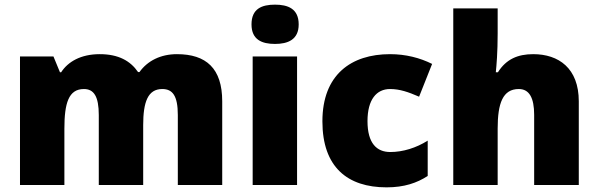

<svg xmlns="http://www.w3.org/2000/svg" viewBox="-20 -796 2574 826"><path d="M741 -563C672 -563 615 -535 580 -486H574C541 -534 490 -563 409 -563C327 -563 272 -530 243 -485H238L210 -553H66V0H257V-242C257 -352 275 -413 341 -413C384 -413 405 -381 405 -301V0H596V-258C596 -357 616 -413 678 -413C722 -413 745 -385 745 -301V0H936V-360C936 -502 867 -563 741 -563Z M1163 -776C1107 -776 1062 -759 1062 -691C1062 -625 1107 -607 1163 -607C1218 -607 1265 -625 1265 -691C1265 -759 1218 -776 1163 -776ZM1258 -553H1067V0H1258Z M1643 10C1719 10 1774 -9 1820 -39V-191C1771 -160 1714 -142 1659 -142C1601 -142 1561 -179 1561 -275C1561 -368 1600 -413 1658 -413C1700 -413 1737 -400 1783 -380L1839 -521C1787 -547 1726 -563 1658 -563C1491 -563 1367 -475 1367 -274C1367 -77 1475 10 1643 10Z M2121 -652V-760H1930V0H2121V-243C2121 -352 2143 -413 2212 -413C2257 -413 2278 -375 2278 -302V0H2470V-360C2470 -503 2383 -563 2274 -563C2208 -563 2158 -542 2122 -485H2113C2116 -514 2121 -570 2121 -652Z"/></svg>

Font: Noto Sans Malayalam Black
Style: Regular
Weight: 900
Designer: Jelle Bosma - Monotype Design Team
Foundry: Monotype Imaging Inc.
Version: Version 2.104